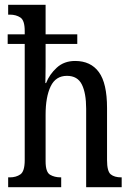

<svg xmlns="http://www.w3.org/2000/svg" viewBox="-20 -780 549 800"><path d="M14 0V-41H21Q47 -41 65 -53.5Q83 -66 83 -113V-597H12V-637H83V-651Q83 -695 65 -707Q47 -719 21 -719H14V-760H170V-637H302V-597H170V-503Q170 -482 169.5 -461Q169 -440 169 -434H172Q186 -470 216.5 -498Q247 -526 293 -526Q358 -526 392 -479.5Q426 -433 426 -330V-113Q426 -66 441.5 -53.5Q457 -41 485 -41H487V0H339V-327Q339 -392 321 -428Q303 -464 259 -464Q212 -464 191 -420Q170 -376 170 -302V-108Q170 -63 188.5 -52Q207 -41 233 -41H235V0Z"/></svg>

Font: Noto Serif Tamil ExtraCondensed
Style: Regular
Weight: 400
Width: 2
Designer: Indian Type Foundry, Tom Grace, and the Monotype Design Team
Foundry: Monotype Imaging Inc.
Version: Version 2.004; ttfautohint (v1.8.4.7-5d5b)